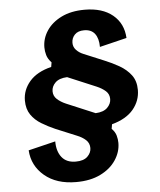

<svg xmlns="http://www.w3.org/2000/svg" viewBox="-53 -706 707 846"><g transform="rotate(-5 300.0 -283.5)"><path d="M250 93.3Q163.3 93.3 110.4 48.8Q57.5 4.2 53.3 -64.2L173.3 -93.3Q173.3 -49.2 194.2 -22.9Q215 3.3 255.8 3.3Q290.8 3.3 307.9 -13.3Q325 -30 325 -50.8Q325 -72.5 309.6 -86.7Q294.2 -100.8 270.8 -110L178.3 -148.3Q147.5 -161.7 119.2 -178.8Q90.8 -195.8 73.3 -221.2Q55.8 -246.7 55.8 -284.2Q55.8 -330.8 87.9 -368.3Q120 -405.8 184.2 -421.7L187.5 -441.7Q171.7 -458.3 166.7 -475.8Q161.7 -493.3 161.7 -510Q161.7 -549.2 184.2 -583.3Q206.7 -617.5 249.6 -638.8Q292.5 -660 352.5 -660Q430.8 -660 476.7 -622.1Q522.5 -584.2 525.8 -520L405.8 -490.8Q405.8 -528.3 390 -549.2Q374.2 -570 342.5 -570Q315 -570 300.8 -555Q286.7 -540 286.7 -519.2Q286.7 -500.8 299.2 -487.5Q311.7 -474.2 330 -466.7L420 -429.2Q453.3 -415.8 484.6 -397.9Q515.8 -380 535.8 -353.8Q555.8 -327.5 555.8 -287.5Q555.8 -240 524.6 -202.1Q493.3 -164.2 429.2 -146.7L425.8 -126.7Q440.8 -111.7 445.4 -95Q450 -78.3 450 -62.5Q450 -22.5 426.2 13.3Q402.5 49.2 357.9 71.2Q313.3 93.3 250 93.3ZM361.7 -201.7Q396.7 -203.3 413.8 -220.4Q430.8 -237.5 430.8 -258.3Q430.8 -280 415.4 -293.8Q400 -307.5 376.7 -317.5L250 -370.8Q215 -369.2 197.9 -352.5Q180.8 -335.8 180.8 -314.2Q180.8 -293.3 196.2 -279.2Q211.7 -265 235 -255Z"/></g></svg>

Font: Familjen Grotesk
Style: Bold Italic
Weight: 700
Italic angle: -9.46201°
Designer: Anders Wikstroem, Jonas Baeckman, Matilda Gysing, Kristian Moeller
Foundry: Familjen STHLM AB
Version: Version 2.002; ttfautohint (v1.8.4.7-5d5b)